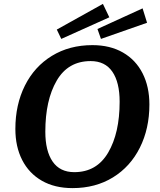

<svg xmlns="http://www.w3.org/2000/svg" viewBox="-20 -952 823 987"><path d="M59 -289Q59 -414 108 -512Q157 -610 247 -665Q337 -720 455 -720Q546 -720 612 -682Q678 -644 713 -575Q748 -506 748 -415Q748 -291 699 -193Q650 -95 560.5 -40Q471 15 353 15Q261 15 195 -23Q129 -61 94 -129.5Q59 -198 59 -289ZM595 -429Q595 -529 557.5 -583.5Q520 -638 446 -638Q330 -638 271.5 -537.5Q213 -437 213 -275Q213 -176 250.5 -121.5Q288 -67 362 -67Q477 -67 536 -167.5Q595 -268 595 -429ZM272 -800 509 -932 542 -863 295 -752ZM481 -803 713 -909 736 -835 499 -752Z"/></svg>

Font: Andada Pro ExtraBold
Style: Italic
Weight: 800
Italic angle: -6.99998°
Designer: Carolina Giovagnoli
Foundry: Huerta Tipografica
Version: Version 3.005; ttfautohint (v1.8.4)